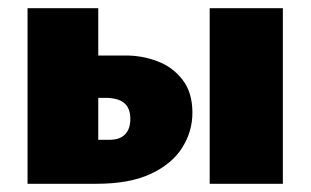

<svg xmlns="http://www.w3.org/2000/svg" viewBox="-20 -447 756 467"><path d="M47 0V-427H219V-107H247Q271 -107 284 -120Q297 -133 297 -158Q297 -184 282 -196.5Q267 -209 236 -209H179V-312H286Q326 -312 363 -298Q400 -284 424 -253Q448 -222 448 -173Q448 -127 423 -87.5Q398 -48 346.5 -24Q295 0 215 0ZM490 0V-427H668V0Z"/></svg>

Font: Ysabeau Infant Black
Style: Regular
Weight: 900
Designer: Christian Thalmann (Catharsis Fonts)
Version: Version 2.001;gftools[0.9.30]; featfreeze: ss01,ss02,lnum